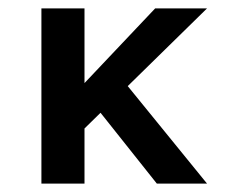

<svg xmlns="http://www.w3.org/2000/svg" viewBox="-20 -439 558 459"><path d="M174 -124 158 -215 351 -419H475ZM182 0H79V-419H182ZM279 -241 475 0H355L200 -195Z"/></svg>

Font: Josefin Sans Thin Medium
Style: Regular
Weight: 500
Version: Version 2.000